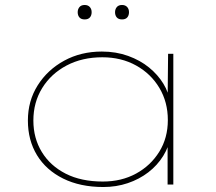

<svg xmlns="http://www.w3.org/2000/svg" viewBox="-20 -741 867 771"><path d="M395 10Q302 10 233.5 -24Q165 -58 128.5 -118Q92 -178 92 -257Q92 -336 131.5 -398.5Q171 -461 238 -497.5Q305 -534 389 -534Q446 -534 494.5 -516.5Q543 -499 578.5 -470Q614 -441 636 -405Q658 -369 662 -331L653 -332L655 -525H676V0H653V-185L666 -197Q659 -153 635.5 -115Q612 -77 575.5 -49Q539 -21 493 -5.5Q447 10 395 10ZM393 -12Q468 -12 526.5 -44Q585 -76 619.5 -131.5Q654 -187 654 -259Q654 -331 620 -388Q586 -445 526.5 -478Q467 -511 391 -511Q310 -511 247.5 -478Q185 -445 149.5 -387.5Q114 -330 114 -257Q114 -186 148 -130.5Q182 -75 244 -43.5Q306 -12 393 -12ZM470 -663Q456 -663 449 -671Q442 -679 442 -692Q442 -704 449 -712.5Q456 -721 470 -721Q483 -721 490.5 -713Q498 -705 498 -692Q498 -679 491 -671Q484 -663 470 -663ZM320 -663Q306 -663 299 -671Q292 -679 292 -692Q292 -704 299 -712.5Q306 -721 320 -721Q333 -721 340.5 -713Q348 -705 348 -692Q348 -679 341 -671Q334 -663 320 -663Z"/></svg>

Font: Lexend Mega Thin
Style: Regular
Weight: 250
Version: Version 1.007